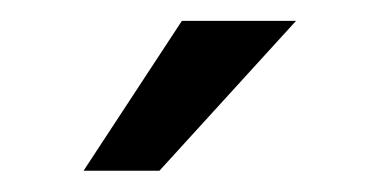

<svg xmlns="http://www.w3.org/2000/svg" viewBox="-20 -770 353 184"><path d="M154.3 -750H263.7L132.8 -606.4H60.1Z"/></svg>

Font: Roboto Condensed
Style: Regular
Weight: 400
Designer: Google
Version: Version 2.001047; 2015